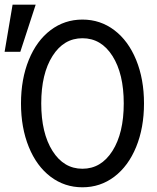

<svg xmlns="http://www.w3.org/2000/svg" viewBox="-54 -794 674 824"><path d="M436.5 -35.6Q376.5 9.8 299.8 9.8Q223.1 9.8 163.1 -35.6Q103 -81.1 69.6 -163.3Q36.1 -245.6 36.1 -350.1Q36.1 -454.6 69.6 -536.9Q103 -619.1 163.1 -664.6Q223.1 -710 299.8 -710Q376.5 -710 436.5 -664.6Q496.6 -619.1 530.3 -536.9Q564 -454.6 564 -350.1Q564 -245.6 530.3 -163.3Q496.6 -81.1 436.5 -35.6ZM299.8 -629.9Q219.7 -629.9 171.4 -553.7Q123 -477.5 123 -350.1Q123 -222.7 171.4 -146.2Q219.7 -69.8 299.8 -69.8Q379.9 -69.8 428.5 -146.2Q477.1 -222.7 477.1 -350.1Q477.1 -477.5 428.7 -553.7Q380.4 -629.9 299.8 -629.9ZM99.1 -773.9 33.2 -571.8H-34.2L0 -773.9Z"/></svg>

Font: CommitMono
Style: Regular
Weight: 400
Monospace: yes
Designer: Eigil Nikolajsen
Foundry: Eigil Nikolajsen
Version: Version 1.143